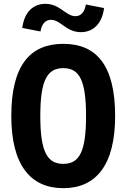

<svg xmlns="http://www.w3.org/2000/svg" viewBox="-20 -971 660 1003"><path d="M581.5 -365C581.5 -632 482 -742 310.5 -742C139 -742 39 -632 39 -365C39 -109.5 139 12 310.5 12C482 12 581.5 -109.5 581.5 -365ZM429.5 -365C429.5 -177 394 -115 310.5 -115C227.5 -115 190.5 -177 190.5 -365C190.5 -553.5 227.5 -615 310.5 -615C394 -615 429.5 -553.5 429.5 -365ZM217 -951C151 -951 106 -904.5 96.5 -825L191.5 -806.5C198 -847.5 218.5 -867.5 246.5 -867.5C296.5 -867.5 325.5 -803 402.5 -803C468.5 -803 514 -849.5 523.5 -929L428.5 -947.5C422 -906 401.5 -886.5 374 -886.5C323.5 -886.5 294 -951 217 -951Z"/></svg>

Font: Monaspace Neon
Style: Bold
Weight: 700
Designer: Riley Cran & the Lettermatic Team
Foundry: Lettermatic
Version: Version 1.200 (Monaspace Neon)